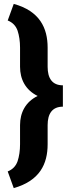

<svg xmlns="http://www.w3.org/2000/svg" viewBox="-20 -800 365 996"><path d="M51.3 175.8C186 137.7 227.1 50.8 227.1 -51.8V-150.9C227.1 -209 250 -246.6 306.2 -246.6V-357.4C250 -357.4 227.1 -395 227.1 -453.6V-552.7C227.1 -654.8 186 -742.7 51.3 -779.8L20 -693.8C45.4 -683.6 62.5 -666 71.3 -640.6C79.6 -615.2 84 -585.9 84 -552.7V-453.6C84 -388.7 112.3 -333 175.3 -302.2C112.3 -271.5 84 -215.8 84 -150.9V-51.8C84 -18.6 79.6 10.7 71.3 36.1C62.5 61.5 45.4 79.1 20 89.4Z"/></svg>

Font: Vazirmatn Black
Style: Regular
Weight: 900
Designer: Saber Rastikerdar
Foundry: Saber Rastikerdar
Version: Version 33.003